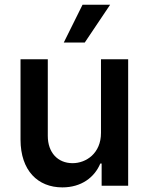

<svg xmlns="http://www.w3.org/2000/svg" viewBox="-20 -801 642 828"><path d="M415.5 -227.6C415.5 -139.9 351.6 -97.3 293 -97.3C229.4 -97.3 186.1 -142.8 186.1 -214.8V-545.5H68.5V-198.5C68.9 -65.3 143.1 7.1 248.9 7.1C331 7.1 387.8 -36.2 412.6 -95.9H418.3V0H532.7V-545.5H415.5ZM255 -617.5H345.5L454.9 -780.5H335.9Z"/></svg>

Font: Magic Ui Pro Semi Bold
Style: Regular
Weight: 600
Designer: Stefan Endress, Andreas Faust
Version: Version 1.000;FEAKit 1.0